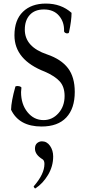

<svg xmlns="http://www.w3.org/2000/svg" viewBox="-20 -696 484 1076"><path d="M213 13Q87 13 42 -81Q43 -128 66 -210Q66 -212 70 -213Q74 -214 79 -214Q84 -214 89 -212.5Q94 -211 97 -209Q100 -207 100 -204Q98 -190 98 -180Q98 -112 134 -67.5Q170 -23 224 -23Q273 -23 307.5 -61.5Q342 -100 342 -158Q342 -209 315.5 -239Q289 -269 232 -294Q61 -360 61 -498Q61 -584 108.5 -630Q156 -676 237 -676Q323 -676 381 -624Q381 -582 367 -516Q366 -510 359 -509Q352 -508 345.5 -512Q339 -516 339 -521Q341 -572 311 -607.5Q281 -643 226 -643Q175 -643 147 -612.5Q119 -582 119 -530Q119 -433 244 -391Q323 -364 361 -314Q399 -264 399 -181Q399 -88 351.5 -37.5Q304 13 213 13ZM178 360Q177 361 174 358Q171 355 169.5 352Q168 349 170 347Q229 279 229 223Q229 204 219 197Q176 171 176 137Q176 116 188 106Q200 96 215 96Q243 96 260.5 121.5Q278 147 278 181Q278 236 249 284.5Q220 333 178 360Z"/></svg>

Font: Junicode Cond Light
Style: Regular
Weight: 300
Width: 3
Designer: Peter S. Baker
Version: Version 2.201